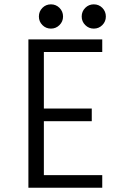

<svg xmlns="http://www.w3.org/2000/svg" viewBox="-20 -886 610 906"><path d="M220.5 -751Q196.5 -751 180 -767.8Q163.5 -784.5 163.5 -808Q163.5 -832 180 -848.8Q196.5 -865.5 220.5 -865.5Q244 -865.5 260.8 -848.8Q277.5 -832 277.5 -808Q277.5 -784.5 260.8 -767.8Q244 -751 220.5 -751ZM422.5 -751Q399 -751 382.2 -767.8Q365.5 -784.5 365.5 -808Q365.5 -832 382.2 -848.8Q399 -865.5 422.5 -865.5Q446.5 -865.5 463 -848.8Q479.5 -832 479.5 -808Q479.5 -784.5 463 -767.8Q446.5 -751 422.5 -751ZM462.5 -640.5H187V-374H413V-314H187V-59.5H462.5V0H114V-700H462.5Z"/></svg>

Font: League Mono Narrow Light
Style: Regular
Weight: 300
Width: 3
Designer: Tyler Finck
Foundry: The League of Moveable Type / Tyler Finck
Version: Version 2.210